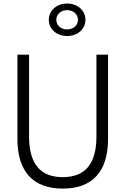

<svg xmlns="http://www.w3.org/2000/svg" viewBox="-20 -1062 716 1096"><path d="M338.2 14.5Q401.8 14.5 450.2 -3.6Q498.6 -21.8 531.1 -57.5Q563.6 -93.2 580.2 -146.1Q596.8 -199.1 596.8 -268.6V-750H530.5V-282.7Q530.5 -224.5 518.4 -180.9Q506.4 -137.3 482.5 -108.4Q458.6 -79.5 422.5 -65.2Q386.4 -50.9 338.2 -50.9Q290 -50.9 254.1 -65.2Q218.2 -79.5 194.1 -108.4Q170 -137.3 158 -180.9Q145.9 -224.5 145.9 -282.7V-750H79.5V-268.6Q79.5 -199.1 96.1 -146.1Q112.7 -93.2 145.2 -57.5Q177.7 -21.8 226.1 -3.6Q274.5 14.5 338.2 14.5ZM363.2 -856.4Q385 -856.4 404.1 -863.2Q423.2 -870 437.3 -882.3Q451.4 -894.5 459.5 -911.6Q467.7 -928.6 467.7 -949.1Q467.7 -969.5 459.5 -986.6Q451.4 -1003.6 437.3 -1015.9Q423.2 -1028.2 404.1 -1035Q385 -1041.8 363.2 -1041.8Q341.4 -1041.8 322.3 -1035Q303.2 -1028.2 289.1 -1015.9Q275 -1003.6 266.8 -986.6Q258.6 -969.5 258.6 -949.1Q258.6 -928.6 266.8 -911.6Q275 -894.5 289.1 -882.3Q303.2 -870 322.3 -863.2Q341.4 -856.4 363.2 -856.4ZM363.2 -894.1Q350 -894.1 338.6 -898.2Q327.3 -902.3 319.1 -909.5Q310.9 -916.8 306.1 -927Q301.4 -937.3 301.4 -949.1Q301.4 -960.9 306.1 -971.1Q310.9 -981.4 319.1 -988.6Q327.3 -995.9 338.6 -1000Q350 -1004.1 363.2 -1004.1Q376.4 -1004.1 387.7 -1000Q399.1 -995.9 407.3 -988.6Q415.5 -981.4 420.2 -971.1Q425 -960.9 425 -949.1Q425 -937.3 420.2 -927Q415.5 -916.8 407.3 -909.5Q399.1 -902.3 387.7 -898.2Q376.4 -894.1 363.2 -894.1Z"/></svg>

Font: Spartan MB
Style: Regular
Weight: 212
Designer: Matt Bailey, Mirko Velimirovic
Foundry: Matt Bailey
Version: Version 1.005